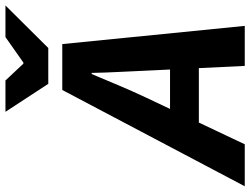

<svg xmlns="http://www.w3.org/2000/svg" viewBox="-186 -770 895 686"><g transform="rotate(-90 261.0 -427.5)"><path d="M-62 0 282 -652H446L511 0H368L351 -353Q349 -402 346.5 -449Q344 -496 343 -547H339Q318 -497 298 -449.5Q278 -402 255 -353L88 0ZM109 -164 134 -267H432L408 -164ZM304 -702 204 -855H316L376 -791H380L471 -855H584L432 -702Z"/></g></svg>

Font: Source Sans 3
Style: Bold Italic
Weight: 700
Italic angle: -11°
Designer: Paul D. Hunt
Foundry: Adobe
Version: Version 3.052;hotconv 1.1.0;makeotfexe 2.6.0